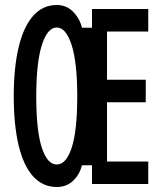

<svg xmlns="http://www.w3.org/2000/svg" viewBox="-20 -736 640 768"><path d="M125 -350Q125 -214 147 -146Q169 -78 207 -78Q245 -78 267 -146Q289 -214 289 -350Q289 -486 266.5 -556Q244 -626 207 -626Q170 -626 147.5 -556Q125 -486 125 -350ZM308 -625H348V-700H573V-610H408V-417H563V-327H408V-90H573V0H348V-75H308Q298 -37 272 -12.5Q246 12 207 12Q151 12 112.5 -30.5Q74 -73 54.5 -154.5Q35 -236 35 -350Q35 -465 54.5 -547Q74 -629 112.5 -672.5Q151 -716 207 -716Q245 -716 271.5 -690Q298 -664 308 -625Z"/></svg>

Font: Fliege Mono Thin
Style: Regular
Weight: 100
Version: Version 0.020;Glyphs 3.3 (3306)